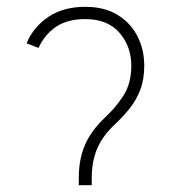

<svg xmlns="http://www.w3.org/2000/svg" viewBox="-20 -543 511 563"><path d="M211 0V-21Q211 -59.5 219.5 -90.5Q228 -121.5 244.8 -147.5Q261.5 -173.5 286.5 -197Q320 -228 342.5 -263.5Q365 -299 365 -350.5Q365 -407 330.2 -447Q295.5 -487 230 -487Q177 -487 143.8 -464Q110.5 -441 93 -402.5L58 -416Q77.5 -463.5 121.5 -493.2Q165.5 -523 230 -523Q286 -523 324.5 -499.5Q363 -476 383 -436.8Q403 -397.5 403 -350.5Q403 -310 391.2 -279.5Q379.5 -249 360.2 -225Q341 -201 317.5 -179Q281.5 -145.5 265.2 -107.8Q249 -70 249 -21V0Z"/></svg>

Font: Overpass Thin
Style: Regular
Weight: 250
Designer: Delve Withrington, Dave Bailey, Thomas Jockin
Foundry: Delve Fonts LLC
Version: Version 4.000